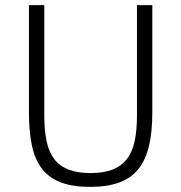

<svg xmlns="http://www.w3.org/2000/svg" viewBox="-20 -718 708 750"><path d="M153 -698V-267Q153 -209 162 -166.5Q171 -124 192 -96.5Q213 -69 248 -55.5Q283 -42 334 -42Q385 -42 419.5 -55.5Q454 -69 475.5 -96.5Q497 -124 506 -166.5Q515 -209 515 -267V-698H575V-280Q575 -203 562 -148Q549 -93 520.5 -57.5Q492 -22 445.5 -5Q399 12 332 12Q265 12 219 -5Q173 -22 145 -57.5Q117 -93 105 -148Q93 -203 93 -280V-698Z"/></svg>

Font: IBM Plex Sans KR Light
Style: Regular
Weight: 300
Designer: Mike Abbink; Paul van der Laan; Pieter van Rosmalen; Wujin Sim; Chorong Kim; Dohee Lee;
Foundry: Sandoll Inc.
Version: Version 1.001